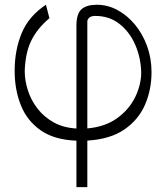

<svg xmlns="http://www.w3.org/2000/svg" viewBox="-20 -581 697 806"><path d="M300.8 204.5V9.6Q207.7 6 150.6 -34.1Q93.4 -74.2 67.5 -139.4Q41.5 -204.5 41.5 -283.7Q41.5 -371.4 71.4 -442.6Q101.2 -513.8 172.9 -561.1L187.5 -504.6Q137.8 -463.1 112.2 -412.3Q86.6 -361.5 83.8 -283.7Q83.8 -242.9 97.1 -201.5Q110.4 -160.2 137.6 -125Q164.8 -89.8 205.4 -67.3Q246.1 -44.7 300.8 -41.5V-472.7Q300.8 -522.7 321.6 -541.7Q342.3 -560.7 386 -561.1Q431.5 -561.1 472.7 -539.1Q513.8 -517 546.2 -478.2Q578.5 -439.3 597.3 -388Q616.1 -336.6 616.1 -278.1Q616.1 -204.2 588.6 -141Q561.1 -77.8 501.6 -37.1Q442.1 3.6 346.6 9.2V204.5ZM346.6 -41.9Q422.2 -48.7 472.5 -85.4Q522.7 -122.2 547.8 -174Q572.8 -225.9 572.8 -278.1Q571 -339.5 547.6 -393.3Q524.1 -447.1 481.5 -480.6Q438.9 -514.2 379.3 -514.2Q361.9 -513.8 354.4 -506.4Q346.9 -498.9 346.6 -491.5Z"/></svg>

Font: Inter UI Extra Light
Style: Regular
Weight: 200
Designer: Rasmus Andersson
Foundry: rsms
Version: 3.2;8d6f07862